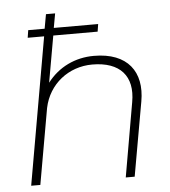

<svg xmlns="http://www.w3.org/2000/svg" viewBox="-52 -767 723 815"><g transform="rotate(-5 309.5 -360.0)"><path d="M48 0H87L144 -323C165 -424 250 -490 351 -490C469 -490 526 -426 506 -316L451 0H489L545 -316C567 -440 505 -526 361 -526C281 -526 210 -492 162 -429L197 -627H386L391 -659H202L213 -720H174L163 -659H93L88 -627H158Z"/></g></svg>

Font: Fixel Display 20240404 ExLight
Style: Italic
Weight: 200
Italic angle: -10°
Designer: AlfaBravo + MacPaw
Foundry: Kyrylo Tkachov, Marchela Mozhyna, Serhii Makarenko, Maria Weinstein, Zakhar Kryvoshyya
Version: Version 1.211;Glyphs 3.2 (3225)